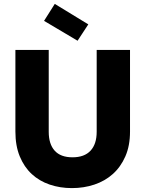

<svg xmlns="http://www.w3.org/2000/svg" viewBox="-20 -958 745 985"><path d="M59 -702H230V-282Q230 -219 260.5 -185Q291 -151 352 -151Q413 -151 444.5 -185Q476 -219 476 -282V-702H647V-283Q647 -210 623 -155.5Q599 -101 558.5 -65Q518 -29 464 -11Q410 7 349 7Q288 7 235 -11Q182 -29 143 -65Q104 -101 81.5 -155.5Q59 -210 59 -283ZM261 -938 433 -833 378 -749 206 -851Z"/></svg>

Font: SVN-Poppins
Style: Bold
Weight: 700
Designer: Ninad Kale (Devanagari), Jonny Pinhorn (Latin)
Foundry: Indian Type Foundry
Version: Version 3.200;PS 1.000;hotconv 16.6.54;makeotf.lib2.5.65590